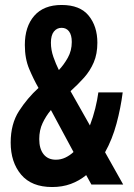

<svg xmlns="http://www.w3.org/2000/svg" viewBox="-20 -743 540 773"><path d="M190 10Q107 10 65 -40Q23 -90 23 -169Q23 -244 56.5 -296Q90 -348 135 -389Q115 -424 97.5 -465.5Q80 -507 80 -562Q80 -636 118 -679.5Q156 -723 228 -723Q302 -723 337 -680Q372 -637 372 -571Q372 -526 357.5 -492Q343 -458 318.5 -430.5Q294 -403 264 -376L342 -238Q355 -272 363.5 -306.5Q372 -341 376 -371H474Q466 -308 449 -245Q432 -182 403 -130L476 0H348L327 -38Q299 -15 265 -2.5Q231 10 190 10ZM185 -571Q185 -542 195 -513.5Q205 -485 217 -461Q237 -482 253 -510.5Q269 -539 269 -574Q269 -602 258 -616.5Q247 -631 228 -631Q209 -631 197 -616Q185 -601 185 -571ZM138 -183Q138 -144 155.5 -122Q173 -100 205 -100Q225 -100 243 -108.5Q261 -117 276 -131L185 -300Q165 -276 151.5 -247.5Q138 -219 138 -183Z"/></svg>

Font: Noto Sans Mono ExtraCondensed
Style: Bold
Weight: 700
Width: 2
Designer: Monotype Design Team
Foundry: Monotype Imaging Inc.
Version: Version 2.014